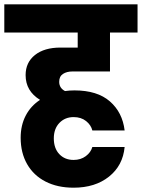

<svg xmlns="http://www.w3.org/2000/svg" viewBox="-37 -760 659 892"><path d="M300 -428Q273 -428 255.5 -416.5Q238 -405 238 -380Q238 -351 265 -337Q286 -340 309 -340Q415 -340 473.5 -289Q532 -238 542 -154H392Q386 -179 363 -197.5Q340 -216 305 -216Q265 -216 239 -189Q213 -162 213 -117Q213 -71 238.5 -44Q264 -17 305 -17Q338 -17 361.5 -34.5Q385 -52 392 -77H542Q534 9 469.5 60.5Q405 112 305 112Q230 112 174.5 83.5Q119 55 89 2.5Q59 -50 59 -120Q59 -178 82.5 -223Q106 -268 149 -296Q82 -337 82 -411Q82 -470 125.5 -504.5Q169 -539 244 -539H324V-609H-17V-740H602V-609H474V-428Z"/></svg>

Font: Fz Poppins
Style: Bold
Weight: 700
Designer: Ninad Kale (Devanagari), Jonny Pinhorn (Latin)
Foundry: Indian Type Foundry
Version: Vit hóa bi Vntype.Com & FontZin.Com